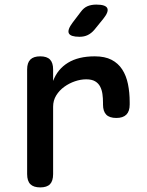

<svg xmlns="http://www.w3.org/2000/svg" viewBox="-20 -805 640 835"><path d="M155 10Q126 10 112 -4Q98 -18 98 -48V-503Q98 -532 112 -546Q126 -560 155 -560Q184 -560 197.5 -546Q211 -532 211 -503V-453Q230 -504 275.5 -532Q321 -560 392 -560Q436 -560 465 -545Q494 -530 511.5 -503Q529 -476 536.5 -439.5Q544 -403 544 -361V-350Q544 -321 529.5 -306.5Q515 -292 486 -292Q456 -292 442 -306.5Q428 -321 428 -350V-358Q428 -378 425.5 -396Q423 -414 415.5 -428.5Q408 -443 393.5 -451.5Q379 -460 355 -460Q331 -460 306 -451.5Q281 -443 259.5 -427.5Q238 -412 224.5 -390Q211 -368 211 -341V-48Q211 -18 197.5 -4Q184 10 155 10ZM326 -645Q287 -645 279.5 -660Q272 -675 296 -707L331 -753Q344 -771 360.5 -778Q377 -785 399 -785Q439 -785 446.5 -769.5Q454 -754 429 -723L390 -675Q377 -660 361.5 -652.5Q346 -645 326 -645Z"/></svg>

Font: Maple Mono NL SemiBold
Style: Regular
Weight: 600
Monospace: yes
Designer: subframe7536
Version: Version 7.000